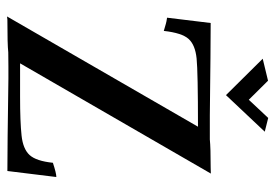

<svg xmlns="http://www.w3.org/2000/svg" viewBox="-138 -642 783 546"><g transform="rotate(90 253.0 -369.5)"><path d="M466.8 0.5Q399.4 0.5 204.1 -2.4H169.4Q139.6 -2.4 129.4 -2Q106.4 0.5 36.1 0.5L27.3 1.5L340.8 -541.5Q185.1 -541.5 146.7 -537.6Q108.4 -533.7 91.3 -514.9Q74.2 -496.1 68.4 -444.3Q54.2 -448.7 48.8 -450Q43.5 -451.2 41 -451.9Q38.6 -452.6 30.8 -453.6L45.9 -577.6Q113.3 -577.6 308.6 -575.2H377Q400.9 -577.6 457.5 -577.6L474.1 -578.1L160.6 -35.6H255.4Q327.1 -35.6 365.7 -39.8Q404.3 -43.9 421.4 -62.7Q438.5 -81.5 443.4 -128.9Q473.1 -138.7 483.9 -138.7ZM251 -621.1 147.5 -725.6 210 -740.7 264.2 -686 315.9 -741.2 355 -731.4Z"/></g></svg>

Font: Quaaykop
Style: Medium
Weight: 500
Designer: Tup Wanders
Foundry: Free font, DO NOT SELL
Version: Version 1.00;July 31, 2023;FontCreator 11.5.0.2430 64-bit